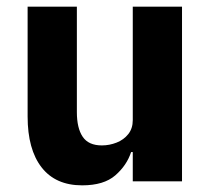

<svg xmlns="http://www.w3.org/2000/svg" viewBox="-20 -545 636 577"><path d="M379 0V-88H374Q361 -48 326.5 -18Q292 12 227 12Q147 12 105 -42Q63 -96 63 -195V-525H211V-208Q211 -160 228.5 -134Q246 -108 286 -108Q309 -108 330.5 -116.5Q352 -125 365.5 -142Q379 -159 379 -184V-525H527V0Z"/></svg>

Font: IBM Plex Sans Var
Style: Regular
Weight: 400
Designer: Mike Abbink, Paul van der Laan, Pieter van Rosmalen
Foundry: Bold Monday
Version: Version 3.000